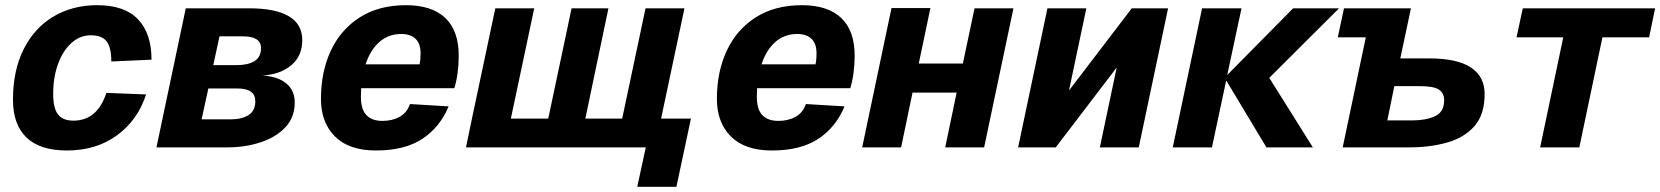

<svg xmlns="http://www.w3.org/2000/svg" viewBox="-20 -568 6399 740"><path d="M238 12Q134 12 82 -38Q30 -88 30 -184Q30 -296 71 -378Q112 -460 185.5 -504Q259 -548 355 -548Q460 -548 512 -493.5Q564 -439 564 -338L409 -331Q409 -385 391 -408.5Q373 -432 330 -432Q288 -432 255 -402Q222 -372 203.5 -321Q185 -270 185 -206Q185 -151 203.5 -127Q222 -103 263 -103Q355 -103 390 -210L543 -204Q511 -105 431 -46.5Q351 12 238 12Z M583 0 696 -536H940Q1041 -536 1093 -505.5Q1145 -475 1145 -413Q1145 -352 1102.5 -316.5Q1060 -281 992 -277Q1052 -273 1084 -246Q1116 -219 1116 -173Q1116 -115 1079 -76.5Q1042 -38 983 -19Q924 0 857 0ZM802 -317H891Q936 -317 961 -332.5Q986 -348 986 -383Q986 -428 915 -428H826ZM757 -108H869Q912 -108 938 -124.5Q964 -141 964 -178Q964 -227 895 -227H783Z M1429 12Q1325 12 1271 -42Q1217 -96 1217 -187Q1217 -291 1255 -372.5Q1293 -454 1366.5 -501Q1440 -548 1545 -548Q1644 -548 1696 -499Q1748 -450 1748 -353Q1748 -319 1743.5 -286Q1739 -253 1731 -228H1372Q1371 -212 1371 -195Q1371 -146 1392.5 -124Q1414 -102 1454 -102Q1492 -102 1520.5 -118Q1549 -134 1560 -167L1709 -158Q1676 -78 1608 -33Q1540 12 1429 12ZM1527 -437Q1477 -437 1442 -406Q1407 -375 1389 -320H1597Q1599 -328 1600 -338.5Q1601 -349 1601 -363Q1601 -400 1581.5 -418.5Q1562 -437 1527 -437Z M1776 0 1799 -111 1889 -536H2039L1949 -111H2093L2183 -536H2325L2236 -111H2378L2468 -536H2618L2528 -111H2643L2587 152H2436L2469 0Z M2955 12Q2851 12 2797 -42Q2743 -96 2743 -187Q2743 -291 2781 -372.5Q2819 -454 2892.5 -501Q2966 -548 3071 -548Q3170 -548 3222 -499Q3274 -450 3274 -353Q3274 -319 3269.5 -286Q3265 -253 3257 -228H2898Q2897 -212 2897 -195Q2897 -146 2918.5 -124Q2940 -102 2980 -102Q3018 -102 3046.5 -118Q3075 -134 3086 -167L3235 -158Q3202 -78 3134 -33Q3066 12 2955 12ZM3053 -437Q3003 -437 2968 -406Q2933 -375 2915 -320H3123Q3125 -328 3126 -338.5Q3127 -349 3127 -363Q3127 -400 3107.5 -418.5Q3088 -437 3053 -437Z M3303 0 3416 -537H3566L3521 -323H3691L3736 -536H3886L3773 0H3623L3667 -211H3497L3453 0Z M3904 0 4017 -536H4167L4100 -219L4342 -536H4482L4369 0H4219L4284 -308L4049 0Z M4500 0 4613 -536H4765L4710 -279L4964 -536H5141L4872 -268L5040 0H4861L4706 -258L4651 0Z M5155 0 5244 -424H5136L5160 -536H5418L5377 -343H5486Q5596 -343 5649 -308Q5702 -273 5702 -206Q5702 -126 5662.5 -81.5Q5623 -37 5557 -18.5Q5491 0 5413 0ZM5327 -104H5425Q5475 -104 5510.5 -120Q5546 -136 5546 -182Q5546 -209 5526 -222.5Q5506 -236 5452 -236H5354Z M5916 0 6005 -424H5825L5849 -536H6359L6336 -424H6156L6067 0Z"/></svg>

Font: Geist
Style: Bold Italic
Weight: 700
Italic angle: -12°
Designer: Basement.studio, Andrés Briganti, Mateo Zaragoza
Foundry: Basement.studio, Vercel, Andrés Briganti, Guido Ferreyra, Mateo Zaragoza
Version: Version 1.500; ttfautohint (v1.8.4.7-5d5b)